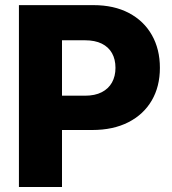

<svg xmlns="http://www.w3.org/2000/svg" viewBox="-20 -748 690 768"><path d="M55.7 0V-727.5H353.5Q436 -727.5 495.6 -696Q555.2 -664.6 587.4 -607.9Q619.6 -551.3 619.6 -476.6Q619.6 -401.9 586.9 -345.9Q554.2 -290 493.4 -259Q432.6 -228 349.1 -228H162.6V-365.2H319.8Q359.9 -365.2 387 -379.2Q414.1 -393.1 428 -418.2Q441.9 -443.4 441.9 -476.6Q441.9 -510.7 428 -535.4Q414.1 -560.1 387 -573.5Q359.9 -586.9 319.3 -586.9H228V0Z"/></svg>

Font: Inter 16pt ExtraBold
Style: Regular
Weight: 800
Version: Version 4.001;git-66647c0bb